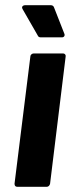

<svg xmlns="http://www.w3.org/2000/svg" viewBox="-20 -720 282 740"><path d="M110 -514H223Q228 -514 231 -510.5Q234 -507 233 -502L173 -12Q172 -7 168.5 -3.5Q165 0 160 0H47Q36 0 36 -12L97 -502Q97 -507 101 -510.5Q105 -514 110 -514ZM125 -584 67 -685Q65 -689 65 -691Q65 -695 68.5 -697.5Q72 -700 77 -700H175Q185 -700 188 -692L228 -590Q229 -588 229 -585Q229 -581 226 -578.5Q223 -576 219 -576H137Q128 -576 125 -584Z"/></svg>

Font: Barlow
Style: Bold Italic
Weight: 700
Italic angle: -7°
Designer: Jeremy Tribby
Foundry: Tribby Type
Version: Version 1.422